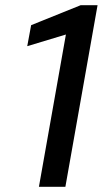

<svg xmlns="http://www.w3.org/2000/svg" viewBox="-20 -720 396 740"><path d="M130 0 234 -587 85 -542 100 -623 291 -700H356L232 0Z"/></svg>

Font: DM Sans 10pt Medium
Style: Italic
Weight: 500
Italic angle: -10°
Version: Version 4.004;gftools[0.9.30]